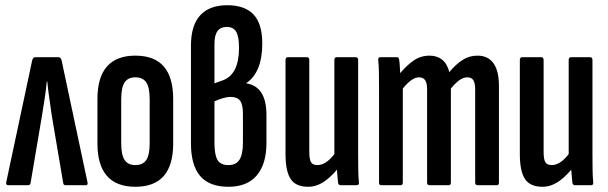

<svg xmlns="http://www.w3.org/2000/svg" viewBox="-20 -709 2328 735"><path d="M11 0Q2 0 4 -12L103 -477Q106 -490 115 -490H204Q213 -490 216 -477L315 -11Q317 0 309 0H231Q223 0 222 -8L178 -268Q174 -299 169 -331.5Q164 -364 161 -397H159Q156 -364 151 -331.5Q146 -299 141 -268L97 -8Q95 0 88 0Z M498 6Q426 6 389.5 -35.5Q353 -77 353 -160V-330Q353 -413 389.5 -454.5Q426 -496 498 -496Q571 -496 607 -454.5Q643 -413 643 -330V-160Q643 -77 607 -35.5Q571 6 498 6ZM498 -77Q527 -77 540 -96.5Q553 -116 553 -161V-328Q553 -374 540 -393.5Q527 -413 498 -413Q470 -413 457 -393.5Q444 -374 444 -328V-161Q444 -116 457 -96.5Q470 -77 498 -77Z M855 6Q781 6 746 -35.5Q711 -77 711 -160V-534Q711 -612 746.5 -650.5Q782 -689 850 -689Q917 -689 950.5 -653.5Q984 -618 984 -543Q984 -487 968.5 -449Q953 -411 923 -391V-390Q961 -384 980.5 -354Q1000 -324 1000 -268V-162Q1000 -81 963 -37.5Q926 6 855 6ZM854 -77Q884 -77 897 -98Q910 -119 910 -163V-273Q910 -309 899 -323.5Q888 -338 863 -338Q849 -338 832.5 -333Q816 -328 801 -321V-161Q801 -117 812.5 -97Q824 -77 854 -77ZM801 -390 834 -402Q864 -413 879.5 -444Q895 -475 895 -526Q895 -569 884 -587.5Q873 -606 848 -606Q825 -606 813 -590.5Q801 -575 801 -541Z M1160 6Q1112 6 1092.5 -24Q1073 -54 1073 -119V-479Q1073 -490 1082 -490H1155Q1164 -490 1164 -479V-129Q1164 -98 1171 -87.5Q1178 -77 1195 -77Q1215 -77 1234.5 -92.5Q1254 -108 1271 -135L1283 -77Q1258 -41 1226 -17.5Q1194 6 1160 6ZM1283 0Q1276 0 1274 -10Q1272 -29 1270 -56Q1268 -83 1268 -99L1260 -114V-479Q1260 -490 1269 -490H1342Q1351 -490 1351 -479V-123Q1351 -84 1351.5 -56.5Q1352 -29 1354 -12Q1355 0 1346 0Z M1439 0Q1431 0 1431 -10V-367Q1431 -406 1430.5 -433.5Q1430 -461 1428 -478Q1427 -490 1435 -490H1500Q1507 -490 1508 -480Q1510 -468 1510.5 -455Q1511 -442 1512 -429Q1538 -460 1564.5 -478Q1591 -496 1625 -496Q1653 -496 1672.5 -480.5Q1692 -465 1700 -433Q1724 -462 1750 -479Q1776 -496 1808 -496Q1848 -496 1869 -467Q1890 -438 1890 -380V-10Q1890 0 1882 0H1808Q1799 0 1799 -10V-367Q1799 -391 1792 -402Q1785 -413 1769 -413Q1754 -413 1738.5 -402Q1723 -391 1706 -370V-10Q1706 0 1698 0H1624Q1615 0 1615 -10V-367Q1615 -391 1607.5 -402Q1600 -413 1584 -413Q1570 -413 1554.5 -402Q1539 -391 1522 -370V-10Q1522 0 1513 0Z M2057 6Q2009 6 1989.5 -24Q1970 -54 1970 -119V-479Q1970 -490 1979 -490H2052Q2061 -490 2061 -479V-129Q2061 -98 2068 -87.5Q2075 -77 2092 -77Q2112 -77 2131.5 -92.5Q2151 -108 2168 -135L2180 -77Q2155 -41 2123 -17.5Q2091 6 2057 6ZM2180 0Q2173 0 2171 -10Q2169 -29 2167 -56Q2165 -83 2165 -99L2157 -114V-479Q2157 -490 2166 -490H2239Q2248 -490 2248 -479V-123Q2248 -84 2248.5 -56.5Q2249 -29 2251 -12Q2252 0 2243 0Z"/></svg>

Font: Sofia Sans Extra Condensed SemiBold
Style: Regular
Weight: 600
Designer: Botio Nikoltchev, Ani Petrova
Foundry: lettersoup
Version: Version 4.101